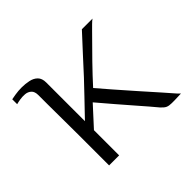

<svg xmlns="http://www.w3.org/2000/svg" viewBox="-105 -533 663 663"><g transform="rotate(-45 226.5 -201.5)"><path d="M89 0Q89 -27 89 -66Q89 -105 89 -148Q89 -191 88.5 -231Q88 -271 88 -301.5Q88 -332 88 -344Q88 -362 79 -370Q70 -378 57.5 -379Q45 -380 33 -378Q21 -376 14 -374Q14 -374 14 -378Q14 -382 14 -386Q14 -390 14 -393.5Q14 -397 14 -398Q19 -399 34 -401.5Q49 -404 66 -404Q83 -404 100 -400.5Q117 -397 127.5 -386.5Q138 -376 138 -356Q138 -319 138 -301.5Q138 -284 138 -273.5Q138 -263 138 -253Q138 -243 138 -224Q138 -205 138 -167Q145 -174 159.5 -189.5Q174 -205 195.5 -227Q217 -249 242.5 -276.5Q268 -304 296.5 -335.5Q325 -367 355 -399Q357 -399 362.5 -399Q368 -399 374.5 -399Q381 -399 387 -399Q393 -399 399 -399Q405 -399 407 -399Q401 -395 392.5 -386.5Q384 -378 376 -370Q337 -331 302 -295Q267 -259 239 -228Q255 -209 282.5 -177.5Q310 -146 340 -112Q370 -78 395.5 -49.5Q421 -21 431 -9Q433 -7 435 -5Q437 -3 438.5 -1.5Q440 0 440 0Q440 0 435 0Q430 0 422.5 0.5Q415 1 407.5 1Q400 1 394 1Q381 1 373 -2.5Q365 -6 355 -17Q330 -47 304 -76.5Q278 -106 252.5 -136Q227 -166 203 -194L138 -123Q138 -92 138 -62Q138 -32 138 0Q136 0 131.5 0Q127 0 120.5 0Q114 0 107.5 0Q101 0 96 0Q91 0 89 0Z"/></g></svg>

Font: Genos Light
Style: Regular
Weight: 300
Designer: Robert E. Leuschke
Foundry: Robert E. Leuschke
Version: Version 1.010